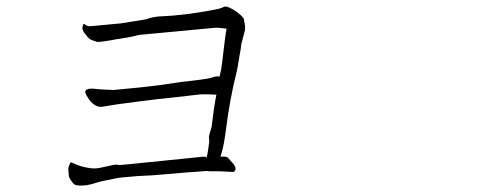

<svg xmlns="http://www.w3.org/2000/svg" viewBox="-20 -633 1540 588"><path d="M429.7 -528.3Q406.2 -526.4 402.3 -525.4Q398.4 -523.4 373 -518.6Q344.7 -513.7 335.9 -512.7Q284.2 -502.9 276.4 -504.9Q261.7 -509.8 260.7 -510.7Q255.9 -511.7 247.1 -520.5V-521.5Q231.4 -538.1 232.4 -548.8Q234.4 -559.6 236.3 -559.6L240.2 -558.6Q247.1 -551.8 256.8 -552.7Q347.7 -561.5 350.6 -561.5Q425.8 -573.2 428.7 -574.2Q448.2 -582 473.6 -583Q543.9 -585.9 627.9 -601.6Q655.3 -606.4 662.1 -610.4Q668.9 -614.3 675.8 -612.3Q682.6 -610.4 694.3 -603.5Q706.1 -596.7 716.8 -586.9Q727.5 -577.1 727.5 -572.3Q727.5 -567.4 729.5 -559.6Q731.4 -552.7 730.5 -546.9Q730.5 -543 730.5 -542L718.8 -497.1Q716.8 -476.6 713.9 -464.8Q706.1 -416 705.1 -414.1Q683.6 -330.1 671.9 -235.4Q666 -189.5 659.2 -167Q657.2 -161.1 656.2 -156.2L655.3 -152.3L659.2 -153.3Q673.8 -154.3 678.7 -149.4Q685.5 -140.6 694.3 -131.8Q702.1 -122.1 701.2 -115.2Q699.2 -106.4 693.4 -106.4L652.3 -108.4Q631.8 -108.4 627 -108.4Q625 -108.4 622.1 -108.4Q618.2 -108.4 617.2 -109.4Q604.5 -109.4 601.6 -108.4Q564.5 -106.4 477.5 -98.6Q449.2 -95.7 401.4 -93.8Q369.1 -90.8 368.2 -90.8Q346.7 -89.8 321.3 -84Q285.2 -77.1 277.3 -74.2Q238.3 -60.5 210.9 -66.4Q204.1 -68.4 192.4 -88.9Q190.4 -92.8 189.5 -111.3Q188.5 -121.1 192.4 -127.9Q195.3 -135.7 198.2 -136.7V-135.7Q199.2 -135.7 216.8 -127.9Q233.4 -121.1 255.9 -118.2Q271.5 -115.2 291 -120.1L314.5 -125Q336.9 -130.9 341.8 -127.9Q344.7 -127 373 -129.9L593.8 -152.3Q607.4 -154.3 609.4 -152.3L612.3 -150.4L613.3 -153.3Q615.2 -159.2 617.2 -172.9L621.1 -201.2L620.1 -207V-212.9Q619.1 -213.9 623 -227.5Q625 -233.4 627.9 -243.2V-244.1Q634.8 -302.7 642.6 -342.8Q629.9 -343.8 627.9 -343.8Q601.6 -344.7 591.8 -343.8Q558.6 -339.8 515.6 -335Q472.7 -331.1 397 -321.3Q321.3 -311.5 302.7 -307.6Q284.2 -303.7 274.4 -309.1Q264.6 -314.5 258.8 -320.8Q252.9 -327.1 245.6 -339.8Q238.3 -352.5 242.7 -356.4Q247.1 -360.4 255.4 -361.3Q263.7 -362.3 286.1 -359.4Q320.3 -357.4 327.1 -357.4Q341.8 -358.4 408.2 -365.2Q460 -371.1 467.8 -372.1Q498 -377 533.2 -381.8Q565.4 -385.7 591.8 -388.7Q617.2 -391.6 632.8 -396.5Q641.6 -400.4 652.3 -398.4Q654.3 -407.2 657.2 -419.9Q659.2 -430.7 665 -480.5Q669.9 -525.4 673.8 -544.9Q671.9 -545.9 668.9 -545.9Q647.5 -548.8 637.7 -547.9Q526.4 -537.1 492.2 -534.2Z"/></svg>

Font: ToneOZ-YinPZ-Tsuipita-TC
Style: Regular
Weight: 400
Designer: ÂÆ£ÂøóÂáåJeffrey Xuan(jeffreyx@gmail.com, ToneOZ.com) ÈòøÂù§(cjkFonts)
Foundry: ToneOZ
Version: Version 0.24071